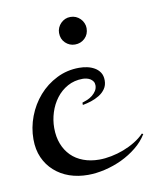

<svg xmlns="http://www.w3.org/2000/svg" viewBox="-60 -489 454 556"><g transform="rotate(-10 166.5 -210.5)"><path d="M333 -69.8Q320.3 -48.8 300 -32.5Q279.8 -16.1 255.6 -4.6Q231.4 6.8 205.3 12.9Q179.2 19 155.3 19Q126 19 100.8 10.3Q75.7 1.5 56.9 -15.4Q38.1 -32.2 27.6 -55.9Q17.1 -79.6 17.1 -109.9Q17.1 -144 29.5 -176.8Q42 -209.5 64.2 -234.9Q86.4 -260.3 116.9 -275.6Q147.5 -291 183.1 -291Q194.8 -291 206.5 -288.6Q218.3 -286.1 228 -280.5Q237.8 -274.9 243.9 -265.6Q250 -256.3 250 -242.2Q250 -228 242.7 -217.5Q235.4 -207 224.1 -200.2Q212.9 -193.4 200 -189.2Q187 -185.1 175.3 -183.1V-189.9Q182.1 -191.9 190.2 -195.3Q198.2 -198.7 205.1 -204.1Q211.9 -209.5 216.6 -216.8Q221.2 -224.1 221.2 -232.9Q221.2 -239.7 218 -244.4Q214.8 -249 210.2 -252Q205.6 -254.9 199.7 -256.3Q193.8 -257.8 188 -257.8Q163.1 -257.8 143.3 -246.8Q123.5 -235.8 109.9 -217.8Q96.2 -199.7 89.1 -177.2Q82 -154.8 82 -131.8Q82 -105.5 90.1 -84.7Q98.1 -64 112.8 -49.3Q127.4 -34.7 148.4 -26.9Q169.4 -19 195.3 -19Q211.9 -19 230.7 -22.7Q249.5 -26.4 267.3 -33.2Q285.2 -40 301.3 -49.8Q317.4 -59.6 329.1 -71.8ZM224.6 -400.4Q224.6 -382.3 212.6 -370.8Q200.7 -359.4 183.6 -359.4Q167.5 -359.4 155.5 -370.8Q143.6 -382.3 143.6 -400.4Q143.6 -408.2 146.7 -415.5Q149.9 -422.9 155.5 -428.5Q161.1 -434.1 168.2 -437.3Q175.3 -440.4 183.6 -440.4Q192.4 -440.4 199.7 -437.3Q207 -434.1 212.6 -428.5Q218.3 -422.9 221.4 -415.5Q224.6 -408.2 224.6 -400.4Z"/></g></svg>

Font: Montez
Style: Regular
Weight: 400
Designer: Astigmatic (AOETI)
Foundry: Astigmatic (AOETI)
Version: Version 1.001